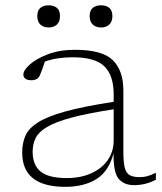

<svg xmlns="http://www.w3.org/2000/svg" viewBox="-20 -714 626 744"><path d="M500 3.5Q460 3.5 439.5 -21.5Q419 -46.5 420 -120Q402 -50.5 353.8 -20.2Q305.5 10 233 10Q66 10 66 -123Q66 -158.5 78 -187Q90 -215.5 125.8 -238.8Q161.5 -262 232.2 -281.8Q303 -301.5 420.5 -319.5V-347Q420.5 -422.5 384.2 -457.2Q348 -492 262 -492Q199.5 -492 154 -475.5Q149 -460 143.8 -445.8Q138.5 -431.5 134.5 -422Q129.5 -411 120.8 -407Q112 -403 103.5 -403Q86 -403 78.2 -409.2Q70.5 -415.5 70.5 -425Q70.5 -441.5 95.5 -464Q120.5 -486.5 165.8 -503.8Q211 -521 270.5 -521Q377 -521 417.5 -480.5Q458 -440 458 -364V-127Q458 -85.5 463.5 -64Q469 -42.5 483 -35Q497 -27.5 521.5 -27.5Q537 -27.5 550.5 -31.2Q564 -35 584 -44.5V-17.5Q543.5 3.5 500 3.5ZM106.5 -126Q106.5 -74.5 137.5 -49.2Q168.5 -24 239 -24Q291.5 -24 332.5 -42Q373.5 -60 397 -93Q420.5 -126 420.5 -170.5V-290.5Q319.5 -275 257.2 -258.2Q195 -241.5 162.2 -222Q129.5 -202.5 118 -178.8Q106.5 -155 106.5 -126ZM168.5 -607.5Q148.5 -607.5 136.5 -618.8Q124.5 -630 124.5 -651.5Q124.5 -673.5 136.5 -683.5Q148.5 -693.5 168.5 -693.5Q188.5 -693.5 200.5 -683.5Q212.5 -673.5 212.5 -651.5Q212.5 -630 200.5 -618.8Q188.5 -607.5 168.5 -607.5ZM371.5 -607.5Q351.5 -607.5 339.5 -618.8Q327.5 -630 327.5 -651.5Q327.5 -673.5 339.5 -683.5Q351.5 -693.5 371.5 -693.5Q391.5 -693.5 403.5 -683.5Q415.5 -673.5 415.5 -651.5Q415.5 -630 403.5 -618.8Q391.5 -607.5 371.5 -607.5Z"/></svg>

Font: Newsreader Caption ExtraLight
Style: Regular
Weight: 275
Designer: Hugues Gentile
Foundry: Production Type
Version: Version 1.001